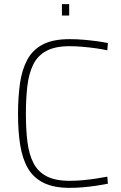

<svg xmlns="http://www.w3.org/2000/svg" viewBox="-20 -898 585 927"><path d="M316 9Q239 9 190 -15.5Q141 -40 114.5 -86Q88 -132 77.5 -198Q67 -264 67 -347Q67 -429 76.5 -495.5Q86 -562 112 -610Q138 -658 187 -683.5Q236 -709 316 -709Q351 -709 385 -706Q419 -703 448.5 -699Q478 -695 501 -690L498 -655Q477 -660 445.5 -664.5Q414 -669 380 -672Q346 -675 316 -675Q246 -675 203.5 -652Q161 -629 140 -585.5Q119 -542 112 -482Q105 -422 105 -347Q105 -272 112.5 -212.5Q120 -153 141.5 -111Q163 -69 205 -47Q247 -25 316 -25Q348 -25 380 -28Q412 -31 442 -35.5Q472 -40 498 -45L501 -11Q476 -6 446 -1.5Q416 3 383 6Q350 9 316 9ZM279 -823V-878H314V-823Z"/></svg>

Font: TitilliumWeb ExtraLight
Style: Regular
Weight: 400
Designer: Mohamed Gaber, Accademia di Belle Arti di Urbino and others
Foundry: Kief Type Foundry, Accademia di Belle Arti di Urbino and others
Version: Version 3.000; ttfautohint (v1.8.2)